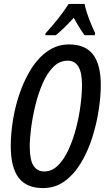

<svg xmlns="http://www.w3.org/2000/svg" viewBox="-20 -951 548 981"><path d="M199 10Q116 10 75.5 -42.5Q35 -95 35 -205Q35 -270 47 -342Q59 -414 83 -481.5Q107 -549 142.5 -604Q178 -659 226 -691.5Q274 -724 333 -724Q416 -724 455.5 -672.5Q495 -621 495 -516Q495 -460 484.5 -390Q474 -320 452 -250Q430 -180 395 -121Q360 -62 311.5 -26Q263 10 199 10ZM206 -75Q245 -75 276 -105.5Q307 -136 330 -186Q353 -236 368.5 -295.5Q384 -355 391.5 -413.5Q399 -472 399 -518Q399 -641 326 -641Q284 -641 252 -608.5Q220 -576 197.5 -524Q175 -472 160.5 -412Q146 -352 139 -297Q132 -242 132 -204Q132 -134 151 -104.5Q170 -75 206 -75ZM213 -781Q283 -857 331 -931H412Q415 -913 424.5 -884.5Q434 -856 445.5 -828Q457 -800 466 -782L464 -771H412Q399 -789 385 -811.5Q371 -834 357 -860Q332 -833 308.5 -810Q285 -787 265 -771H211Z"/></svg>

Font: Noto Sans ExtraCondensed Medium
Style: Italic
Weight: 500
Width: 2
Italic angle: -12°
Designer: Monotype Design Team
Foundry: Monotype Imaging Inc.
Version: Version 2.013; ttfautohint (v1.8.4.7-5d5b)